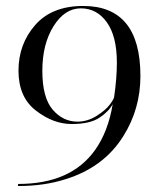

<svg xmlns="http://www.w3.org/2000/svg" viewBox="-20 -525 540 644"><path d="M259 -505Q451 -505 451 -270Q451 -160 394 -69Q329 36 200 76Q129 99 40 99L41 92Q218 92 299 -22Q343 -84 358 -176Q346 -152 314 -130.5Q282 -109 220.5 -109Q159 -109 100.5 -154Q42 -199 42 -288Q42 -377 98 -441Q154 -505 259 -505ZM363 -201Q372 -263 372 -315Q372 -403 338.5 -450Q305 -497 251 -497Q197 -497 159.5 -437Q122 -377 122 -287.5Q122 -198 156.5 -157.5Q191 -117 240 -117Q273 -117 303.5 -136Q334 -155 348.5 -174.5Q363 -194 363 -201Z"/></svg>

Font: Italiana
Style: Regular
Weight: 400
Designer: Santiago Orozco
Foundry: Santiago Orozco
Version: Version 001.001